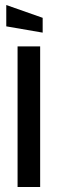

<svg xmlns="http://www.w3.org/2000/svg" viewBox="-20 -745 230 765"><path d="M50 0V-560H140V0ZM150 -615 5 -640V-725L150 -674Z"/></svg>

Font: Tektur SemiCondensed
Style: Regular
Weight: 400
Width: 4
Designer: Adam Jagosz
Foundry: Adam Jagosz
Version: Version 1.005;gftools[0.9.30]